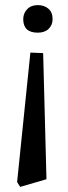

<svg xmlns="http://www.w3.org/2000/svg" viewBox="-20 -512 266 752"><path d="M128 -492Q153 -492 169.5 -478Q186 -464 186 -437Q186 -414 170.5 -399Q155 -384 128 -384Q71 -384 71 -437Q71 -460 86.5 -476Q102 -492 128 -492ZM59 220 47 201 99 -306 149 -304 162 190Z"/></svg>

Font: Poly
Style: Regular
Weight: 400
Designer: Jos Nicols Silva Schwarzenberg
Foundry: Jose Nicolas Silva Schwarzenberg
Version: Version 1.001